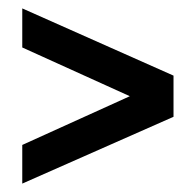

<svg xmlns="http://www.w3.org/2000/svg" viewBox="-20 -531 466 457"><path d="M393 -253 33 -94V-186L289 -302L33 -418V-511L393 -351Z"/></svg>

Font: Georama Condensed SemiBold
Style: Regular
Weight: 600
Width: 3
Designer: Jean-Baptiste Levee
Foundry: Production Type
Version: Version 1.000